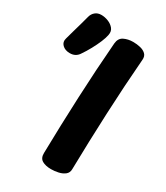

<svg xmlns="http://www.w3.org/2000/svg" viewBox="-338 -896 862 996"><g transform="rotate(30 93.0 -398.0)"><path d="M96.8 -715Q99.6 -747.1 123.7 -759.1Q147.8 -771 178.6 -771Q200.7 -771 221.4 -766.1Q242.1 -761.2 254.8 -749.1Q267.6 -737 265.8 -715Q252.6 -550.9 245 -378.5Q237.4 -206.1 234.2 -41Q234.2 -20 219.1 -7.9Q203.9 4.2 181.7 9.1Q159.6 14 138.2 14Q105.4 14 84.9 2.1Q64.4 -9.9 65.2 -41Q68.4 -206.1 76 -378.5Q83.6 -550.9 96.8 -715ZM-78.4 -555.8Q-106.9 -555.8 -123.5 -572.1Q-140.1 -588.4 -132.8 -612.2Q-127.6 -631.1 -119.6 -659.8Q-111.7 -688.4 -103.1 -717.8Q-94.6 -747.1 -89.9 -766.4Q-84.9 -785.9 -70.4 -797.9Q-56 -809.9 -34.4 -809.9Q-14 -809.9 6.7 -801.8Q27.3 -793.8 40.6 -778Q53.8 -762.2 49 -738.4Q45.6 -719.7 34.5 -693.1Q23.4 -666.6 7.6 -637.5Q-8.2 -608.4 -26.6 -581.9Q-34.9 -569.6 -47.7 -562.7Q-60.4 -555.8 -78.4 -555.8Z"/></g></svg>

Font: Playpen Sans
Style: Regular
Weight: 400
Designer: Laura Meseguer, Veronika Burian, José Scaglione, Kostas Bartsokas, Vera Evstafieva, Tom Grace, Yorlmar Campos
Foundry: TypeTogether
Version: Version 2.000